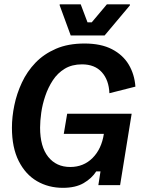

<svg xmlns="http://www.w3.org/2000/svg" viewBox="-20 -866 682 898"><path d="M274.2 12.5Q206.7 12.5 152.9 -18.8Q99.2 -50 67.5 -112.9Q35.8 -175.8 35.8 -268.3Q35.8 -319.2 47.1 -373.8Q58.3 -428.3 82.5 -480Q106.7 -531.7 145.8 -572.5Q185 -613.3 241.7 -637.9Q298.3 -662.5 375 -662.5Q452.5 -662.5 503.8 -635.8Q555 -609.2 582.1 -563.8Q609.2 -518.3 613.3 -460.8L491.7 -430Q489.2 -491.7 456.2 -528.3Q423.3 -565 363.3 -565Q316.7 -565 282.9 -544.6Q249.2 -524.2 227.1 -490.4Q205 -456.7 191.7 -417.1Q178.3 -377.5 172.9 -338.8Q167.5 -300 167.5 -269.2Q167.5 -180 205.4 -132.5Q243.3 -85 308.3 -85Q370.8 -85 412.9 -127.1Q455 -169.2 465.8 -240H278.3L294.2 -334.2H595.8L541.7 0H440L450 -64.2H430Q409.2 -31.7 371.2 -9.6Q333.3 12.5 274.2 12.5ZM310.8 -700 259.2 -840.8V-845.8H357.5L389.2 -761.7H409.2L480 -845.8H587.5V-840.8L469.2 -700Z"/></svg>

Font: Familjen Grotesk SemiBold
Style: Italic
Weight: 600
Italic angle: -9.46201°
Designer: Anders Wikstroem, Jonas Baeckman, Matilda Gysing, Kristian Moeller
Foundry: Familjen STHLM AB
Version: Version 2.002